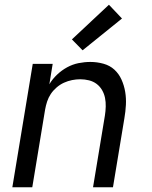

<svg xmlns="http://www.w3.org/2000/svg" viewBox="-20 -789 640 809"><path d="M32 0 118 -520H202L188 -434Q201 -456 220.5 -474.5Q240 -493 263 -505.5Q286 -518 311 -523Q336 -528 361 -528Q389 -528 416 -520.5Q443 -513 462 -495.5Q481 -478 492 -453.5Q503 -429 507.5 -402Q512 -375 510.5 -347Q509 -319 504 -290L456 0H372L422 -302Q425 -321 425.5 -340Q426 -359 422.5 -376.5Q419 -394 410 -409.5Q401 -425 387 -435.5Q373 -446 355 -450.5Q337 -455 318 -455Q301 -455 283.5 -451.5Q266 -448 249.5 -440.5Q233 -433 218.5 -420.5Q204 -408 194 -393Q184 -378 178.5 -361Q173 -344 170 -327L116 0ZM328 -577 283 -623 439 -769 494 -711Z"/></svg>

Font: Iosevka Custom Oblique
Style: Regular
Weight: 400
Italic angle: -9°
Designer: Belleve Invis
Foundry: Belleve Invis
Version: Version 27.0.1